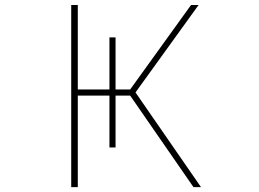

<svg xmlns="http://www.w3.org/2000/svg" viewBox="-20 -773 1040 770"><path d="M755.9 -22.5 502 -389.6H443.4V-181.6H418.9V-389.6H292V-22.5H265.6V-752.9H292V-414.1H418.9V-623H443.4V-414.1H502L746.1 -752.9H776.4L523.4 -402.3L786.1 -22.5Z"/></svg>

Font: Mgen+ 1m thin
Style: Regular
Weight: 100
Designer: [Source Han Sans]
Ryoko NISHIZUKA  (kana & ideographs); Paul D. Hunt (Latin, Greek & Cyrillic); Wenlong ZHANG  (bopomofo
Version: Version 1.059.20150602